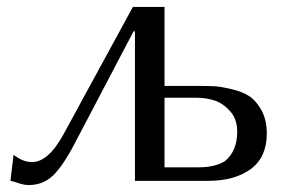

<svg xmlns="http://www.w3.org/2000/svg" viewBox="-20 -520 837 552"><path d="M453 -39H551Q599 -39 627 -57Q662 -86 662 -142Q662 -178 641 -201Q620 -224 595.5 -231.5Q571 -239 545 -239H453ZM368 0V-430H364L195 -108Q160 -41 131.5 -14.5Q103 12 63 12Q54 12 45.5 10Q37 8 27 4.5Q17 1 10 0L19 -75Q46 -54 72 -54Q118 -54 161 -131L362 -500H453V-273H550Q578 -273 596.5 -272Q615 -271 646.5 -263.5Q678 -256 697.5 -243Q717 -230 732 -202.5Q747 -175 747 -136Q747 -68 701 -34Q655 0 577 0Z"/></svg>

Font: Tenor Sans
Style: Regular
Weight: 400
Designer: Denis Masharov
Foundry: Denis Masharov
Version: Version 1.1